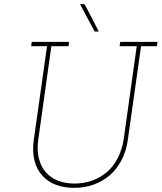

<svg xmlns="http://www.w3.org/2000/svg" viewBox="-20 -903 784 931"><path d="M134 -700 131 -679H208L144 -226Q136 -169 147 -125Q158 -81 185 -52Q211 -22 251 -7Q291 8 340 8Q388 8 431.5 -7Q475 -22 511 -52Q545 -81 568.5 -125Q592 -169 600 -226L664 -679H741L744 -700H563L560 -679H643L580 -229Q572 -177 551 -136.5Q530 -96 499 -69Q466 -41 426 -27Q386 -13 342 -13Q297 -13 261 -27Q225 -41 201 -69Q178 -96 168 -136.5Q158 -177 166 -229L229 -679H312L315 -700ZM390 -883H368Q386 -850 403.5 -816.5Q421 -783 439 -750H459Q442 -783 425 -816.5Q408 -850 390 -883Z"/></svg>

Font: Josefin Slab ExtraLight
Style: Italic
Weight: 250
Italic angle: -12°
Designer: Santiago Orozco
Foundry: Typemade
Version: Version 2.100